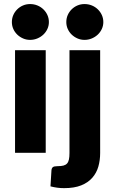

<svg xmlns="http://www.w3.org/2000/svg" viewBox="-20 -772 582 970"><path d="M211 -518.5V0H56V-518.5ZM227 -660.5Q227 -642 219.5 -625.8Q212 -609.5 199 -597.2Q186 -585 168.8 -577.8Q151.5 -570.5 132 -570.5Q113 -570.5 96.5 -577.8Q80 -585 67.2 -597.2Q54.5 -609.5 47.2 -625.8Q40 -642 40 -660.5Q40 -679.5 47.2 -696Q54.5 -712.5 67.2 -725Q80 -737.5 96.5 -744.5Q113 -751.5 132 -751.5Q151.5 -751.5 168.8 -744.5Q186 -737.5 199 -725Q212 -712.5 219.5 -696Q227 -679.5 227 -660.5ZM486 -518.5V1Q486 37.5 476.8 69.8Q467.5 102 446.2 126.2Q425 150.5 390.2 164.5Q355.5 178.5 304 178.5Q285 178.5 268.8 176.2Q252.5 174 235 169.5L240 88Q241 77.5 247 72.5Q253 67.5 271 67.5Q289 67.5 300.5 64.5Q312 61.5 318.8 54Q325.5 46.5 328.2 33.8Q331 21 331 1V-518.5ZM502 -660.5Q502 -642 494.5 -625.8Q487 -609.5 474 -597.2Q461 -585 443.8 -577.8Q426.5 -570.5 407 -570.5Q388 -570.5 371.5 -577.8Q355 -585 342.2 -597.2Q329.5 -609.5 322.2 -625.8Q315 -642 315 -660.5Q315 -679.5 322.2 -696Q329.5 -712.5 342.2 -725Q355 -737.5 371.5 -744.5Q388 -751.5 407 -751.5Q426.5 -751.5 443.8 -744.5Q461 -737.5 474 -725Q487 -712.5 494.5 -696Q502 -679.5 502 -660.5Z"/></svg>

Font: Lato 2
Style: Regular
Weight: 900
Designer: Lukasz Dziedzic with Adam Twardoch and Botio Nikoltchev
Foundry: tyPoland Lukasz Dziedzic
Version: Version 2.015; 2015-08-06; http://www.latofonts.com/